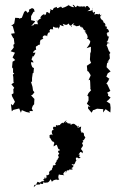

<svg xmlns="http://www.w3.org/2000/svg" viewBox="-20 -466 511 809"><path d="M261 41C249 47 242 61 246 51C246 52 240 49 232 61C218 61 228 65 216 61C213 71 224 68 205 68C209 70 199 67 206 82C207 83 211 80 200 83C197 90 197 91 203 106C200 96 185 103 189 107V114C196 118 196 131 205 131C209 137 210 134 209 142C215 132 206 134 206 151C223 141 217 141 224 157C227 163 223 159 226 159C224 166 231 159 233 168C226 166 220 174 230 180C223 191 222 188 232 199C222 188 233 196 223 203C227 203 217 216 223 203C219 208 215 219 221 210C206 230 215 226 215 226C216 222 219 231 203 231C203 249 196 239 200 246C193 258 191 250 192 252C192 252 185 259 187 265C192 266 181 275 175 272C183 264 170 277 177 278C173 288 174 291 169 279C168 296 154 286 167 296C160 301 160 292 147 305C152 305 145 302 138 300L131 314L122 323L125 313L149 311C147 304 156 304 148 307C170 314 158 302 163 302C173 308 188 298 178 304C177 300 183 309 193 289C201 300 195 303 204 295C203 294 222 287 223 293C227 292 214 295 230 290C223 284 226 276 228 269C238 273 245 269 251 274C246 266 243 268 255 255C265 258 260 258 256 262C260 246 275 253 271 252C271 244 274 251 286 248C286 240 273 246 288 238C293 224 285 237 282 225C287 226 293 233 298 216C301 213 299 209 310 203C297 214 300 205 300 199C312 194 303 205 320 199C309 191 315 196 317 183C313 191 311 180 309 184C318 184 315 165 328 180C329 164 332 169 329 173C321 157 323 168 321 162C323 160 321 160 325 155C336 142 323 145 326 130C326 130 326 140 330 134C331 130 331 124 323 129C338 122 331 126 340 113C332 107 339 115 337 108C330 107 339 90 325 93C319 95 323 84 331 95C320 88 318 89 322 67C310 73 305 74 306 65C306 64 312 73 313 64C301 70 296 52 288 56C284 54 279 64 276 56C291 46 279 59 267 53C270 60 258 45 263 49C263 45 247 59 261 41ZM364 -201 346 -189 348 -167 353 -164 360 -153 362 -148 353 -128 359 -130 360 -120 361 -93 360 -92 364 -86 353 -74 348 -63 353 -59V-43L346 -29L361 -15L351 -18V-9L366 9L372 -2L377 -3L389 -8L415 -6L414 8L425 -6L445 8L446 -12L444 -29L429 -39L436 -44L446 -55L435 -63L436 -70L431 -75L445 -83L432 -111L428 -113L440 -131L435 -127L441 -134L428 -143L434 -157L446 -165L429 -183L431 -199L441 -209L432 -203L443 -220L441 -238L445 -243L438 -253L432 -270L429 -274L436 -289L437 -283C443 -284 444 -285 428 -289C436 -290 436 -306 440 -314C440 -314 434 -305 431 -321C424 -328 442 -324 427 -333C431 -327 437 -332 439 -330C439 -347 427 -344 427 -348C431 -343 432 -352 427 -356C428 -349 415 -365 424 -357C427 -368 413 -378 409 -365C423 -368 413 -375 413 -385V-379C400 -389 399 -400 408 -405C399 -388 407 -399 399 -408C397 -411 390 -396 396 -405C382 -410 389 -405 377 -405C386 -424 375 -413 375 -413C374 -413 367 -413 371 -434C373 -420 362 -420 348 -419C364 -427 362 -428 349 -441C336 -441 341 -430 341 -426C340 -438 337 -443 328 -437C329 -443 317 -435 312 -440C308 -436 306 -450 301 -435C302 -440 301 -433 297 -437C291 -448 279 -450 293 -436C282 -434 273 -443 267 -445C275 -448 263 -441 268 -443C260 -441 263 -438 241 -432C240 -448 248 -443 236 -433C241 -446 227 -429 219 -432C221 -439 221 -438 221 -438C216 -433 203 -438 202 -419C206 -427 196 -422 190 -428H195C188 -415 192 -412 188 -409C176 -422 174 -410 175 -415C176 -413 173 -402 171 -404C166 -398 168 -405 167 -407C150 -401 147 -385 153 -391C156 -388 147 -389 139 -378C147 -382 132 -370 135 -380C139 -385 136 -367 141 -364C122 -366 120 -360 125 -368C119 -353 127 -365 111 -356L126 -373L128 -377L111 -381V-398L121 -416L126 -417L123 -428L115 -432L102 -425L103 -418L96 -412L89 -421L82 -416L72 -391L59 -387L61 -390L44 -391L40 -367L31 -360L26 -361L34 -355L42 -326L27 -324L28 -320L36 -305H38L41 -281L36 -277L38 -266L32 -258L25 -250L43 -244L33 -224L44 -213L33 -206L31 -185L32 -177L35 -181V-160L40 -157L34 -151L36 -142L37 -119H40L28 -111L40 -96L36 -90L37 -73L29 -68L31 -60L43 -37L34 -22L26 -28L29 -2L30 3L36 -3L61 -9L68 9L72 -2L91 6L106 9L104 2H119L114 -9L118 -20L124 -27V-33L125 -49L111 -64L117 -67L125 -77L119 -85L117 -100L110 -123L115 -120V-137L118 -158H121L123 -179L116 -183C109 -200 111 -198 112 -205C126 -199 122 -205 112 -217C114 -220 113 -213 118 -230C122 -227 119 -225 126 -236C130 -247 133 -245 120 -243C119 -255 121 -242 127 -256C136 -255 131 -256 131 -267C131 -274 138 -272 132 -269C147 -282 149 -279 146 -271C151 -294 152 -292 147 -281C150 -293 148 -304 161 -297C149 -300 154 -298 163 -304C154 -309 166 -320 172 -316C175 -317 179 -315 178 -311C181 -326 180 -323 187 -331C189 -328 192 -326 189 -336C181 -333 192 -338 191 -341C192 -348 200 -337 208 -346C203 -338 202 -345 204 -354C221 -342 228 -359 226 -342C231 -356 237 -358 229 -361C234 -363 247 -352 245 -358C247 -352 251 -356 244 -366C262 -358 260 -361 270 -367C274 -353 280 -363 283 -353C278 -351 277 -363 295 -370C287 -366 286 -356 297 -360C296 -354 306 -354 319 -360C312 -357 323 -352 325 -345C320 -355 326 -354 321 -355C330 -352 336 -334 334 -339C345 -339 339 -334 334 -335C339 -337 351 -320 336 -333C345 -321 346 -326 350 -308C353 -319 347 -300 343 -297C349 -311 361 -292 359 -292C359 -297 363 -293 360 -294C362 -282 348 -268 345 -263L363 -269V-249L360 -240V-232L359 -218V-214C360 -209 362 -205 364 -201Z"/></svg>

Font: Charger Distortion
Style: 1
Weight: 400
Designer: Jasper
Foundry: Cannot Into Space Fonts
Version: Version 0.98